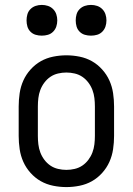

<svg xmlns="http://www.w3.org/2000/svg" viewBox="-20 -753 540 781"><path d="M250 8Q223 8 196 2.5Q169 -3 146 -16Q123 -29 104.5 -49.5Q86 -70 75 -94.5Q64 -119 60 -146Q56 -173 56 -200V-320Q56 -347 60 -374Q64 -401 75 -425.5Q86 -450 104.5 -470.5Q123 -491 146 -504Q169 -517 196 -522.5Q223 -528 250 -528Q277 -528 304 -522.5Q331 -517 354 -504Q377 -491 395.5 -470.5Q414 -450 425 -425.5Q436 -401 440 -374Q444 -347 444 -320V-200Q444 -173 440 -146Q436 -119 425 -94.5Q414 -70 395.5 -49.5Q377 -29 354 -16Q331 -3 304 2.5Q277 8 250 8ZM250 -62Q267 -62 284 -66Q301 -70 315 -79.5Q329 -89 339.5 -103Q350 -117 356 -133Q362 -149 364 -166Q366 -183 366 -200V-320Q366 -337 364 -354Q362 -371 356 -387Q350 -403 339.5 -417Q329 -431 315 -440.5Q301 -450 284 -454Q267 -458 250 -458Q233 -458 216 -454Q199 -450 185 -440.5Q171 -431 160.5 -417Q150 -403 144 -387Q138 -371 136 -354Q134 -337 134 -320V-200Q134 -183 136 -166Q138 -149 144 -133Q150 -117 160.5 -103Q171 -89 185 -79.5Q199 -70 216 -66Q233 -62 250 -62ZM350 -608Q337 -608 325 -611.5Q313 -615 304 -624Q295 -633 291.5 -645Q288 -657 288 -670Q288 -683 291.5 -695Q295 -707 304 -716Q313 -725 325 -729Q337 -733 350 -733Q363 -733 375 -729Q387 -725 396 -716Q405 -707 409 -695Q413 -683 413 -670Q413 -657 409 -645Q405 -633 396 -624Q387 -615 375 -611.5Q363 -608 350 -608ZM150 -608Q137 -608 125 -611.5Q113 -615 104 -624Q95 -633 91.5 -645Q88 -657 88 -670Q88 -683 91.5 -695Q95 -707 104 -716Q113 -725 125 -729Q137 -733 150 -733Q163 -733 175 -729Q187 -725 196 -716Q205 -707 209 -695Q213 -683 213 -670Q213 -657 209 -645Q205 -633 196 -624Q187 -615 175 -611.5Q163 -608 150 -608Z"/></svg>

Font: Iosevka NFM
Style: Regular
Weight: 400
Monospace: yes
Designer: Belleve Invis
Foundry: Belleve Invis
Version: Version 29.0.4; ttfautohint (v1.8.4);Nerd Fonts 3.3.0